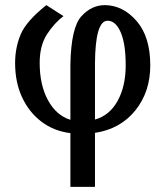

<svg xmlns="http://www.w3.org/2000/svg" viewBox="-20 -530 640 750"><path d="M351 -11Q450 -26 508.5 -98.5Q567 -171 567 -275Q567 -386 514 -447.5Q461 -509 390 -510Q337 -510 297.5 -466Q258 -422 255 -280V-62Q200 -79 167.5 -138.5Q135 -198 135 -284Q135 -352 163.5 -396Q192 -440 228 -467L161 -510Q82 -447 60.5 -395Q39 -343 39 -284Q39 -209 66 -150.5Q93 -92 141.5 -55Q190 -18 255 -10V200H351ZM351 -63V-281Q352 -447 399 -449Q431 -450 451 -405Q471 -360 471 -275Q471 -193 439.5 -136Q408 -79 351 -63Z"/></svg>

Font: LXGW Marker Gothic
Style: Regular
Weight: 400
Version: Version 1.001